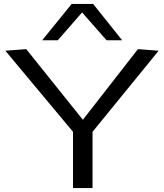

<svg xmlns="http://www.w3.org/2000/svg" viewBox="-20 -953 832 973"><path d="M350 0V-285L7 -696L113 -704L400 -346L679 -704L784 -696L449 -285V0ZM194 -749 343 -933H452L599 -749H520L396 -890L273 -749Z"/></svg>

Font: Georama Extended
Style: Regular
Weight: 400
Width: 7
Designer: Jean-Baptiste Levee
Foundry: Production Type
Version: Version 1.000